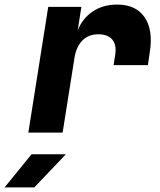

<svg xmlns="http://www.w3.org/2000/svg" viewBox="-82 -580 702 840"><path d="M42 0 129 -550H274L258 -447Q279 -500 324 -530Q369 -560 430 -560Q513 -560 551 -504Q589 -448 573 -350L565 -295H415L422 -340Q429 -383 409.5 -406.5Q390 -430 348 -430Q306 -430 279 -403.5Q252 -377 244 -328L192 0ZM-62 240 56 95H206L68 240Z"/></svg>

Font: JetBrains Mono ExtraBold
Style: Italic
Weight: 800
Italic angle: -9°
Monospace: yes
Designer: Philipp Nurullin, Konstantin Bulenkov
Foundry: JetBrains
Version: Version 2.305; ttfautohint (v1.8.4.7-5d5b)